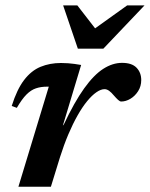

<svg xmlns="http://www.w3.org/2000/svg" viewBox="-20 -710 570 730"><path d="M165.5 -380.5Q164 -380.5 162.2 -380.5Q160.5 -380.5 159 -380.5Q135.5 -380.5 116.8 -374.2Q98 -368 80.8 -350.8Q63.5 -333.5 44 -300L24.5 -307Q44.5 -370.5 71.8 -406Q99 -441.5 134.2 -456Q169.5 -470.5 212 -470.5Q227 -470.5 239 -469.5Q251 -468.5 263 -467Q275 -465.5 288.5 -463L219 -232.5L222.5 -236.5Q263 -322.5 300 -374Q337 -425.5 372.5 -448.2Q408 -471 444 -471Q481.5 -471 499.2 -452.5Q517 -434 517 -405.5Q517 -382 505.2 -363.5Q493.5 -345 476 -334.5Q458.5 -324 440.5 -324Q436 -324 429 -330.2Q422 -336.5 412.5 -347.5Q403.5 -358.5 394.8 -364.8Q386 -371 377.5 -371Q363.5 -371 346.5 -359.2Q329.5 -347.5 311.2 -325.2Q293 -303 275 -271.2Q257 -239.5 240 -199.5Q223 -159.5 208 -112L173.5 0H50ZM529.5 -689.5 373 -525H276L220 -689.5H274L353 -587.5H321L463.5 -689.5Z"/></svg>

Font: Newsreader SemiBold
Style: Italic
Weight: 600
Italic angle: -17°
Designer: Hugues Gentile
Foundry: Production Type
Version: Version 1.003